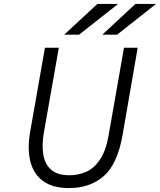

<svg xmlns="http://www.w3.org/2000/svg" viewBox="-20 -942 812 974"><path d="M329.5 12Q247 12 198.5 -23.5Q150 -59 134 -123.2Q118 -187.5 133 -273.5L208 -700H278.5L202.5 -269Q191.5 -206 199.8 -157.2Q208 -108.5 239.8 -80.8Q271.5 -53 332.5 -53Q376.5 -53 416.5 -70.2Q456.5 -87.5 487 -132Q517.5 -176.5 531.5 -258.5L609 -700H678.5L601.5 -255.5Q575.5 -109 506.2 -48.5Q437 12 329.5 12ZM499 -766 667 -922H771.5L574 -766ZM305.5 -766 474 -922H579L381 -766Z"/></svg>

Font: Overpass Light
Style: Italic
Weight: 300
Italic angle: -10°
Designer: Delve Withrington, Dave Bailey, Thomas Jockin
Foundry: Delve Fonts LLC
Version: Version 4.000; ttfautohint (v1.8.3)